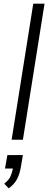

<svg xmlns="http://www.w3.org/2000/svg" viewBox="-20 -756 268 1039"><path d="M43 0 160 -736H221L104 0ZM27 263 3 238Q28 218 36.5 199Q45 180 50 156H7L20 83H104L93 147Q87 185 72 213.5Q57 242 27 263Z"/></svg>

Font: Mulish Light
Style: Italic
Weight: 300
Italic angle: -9°
Designer: Vernon Adams
Foundry: Vernon Adams
Version: Version 3.603; ttfautohint (v1.8.3)